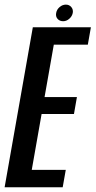

<svg xmlns="http://www.w3.org/2000/svg" viewBox="-50 -790 404 810"><path d="M-30.5 0 88.5 -675H333.5L320.5 -601.5H177L138 -380.5H274.5L262 -309H125.5L84 -73.5H227.5L214.5 0ZM216.5 -700.5Q201.5 -700.5 192.8 -710.5Q184 -720.5 187 -735.5Q189.5 -750 201.5 -760.2Q213.5 -770.5 228 -770.5Q242 -770.5 250.8 -760.2Q259.5 -750 257 -735.5Q254 -721 242.2 -710.8Q230.5 -700.5 216.5 -700.5Z"/></svg>

Font: Anybody Condensed Medium
Style: Italic
Weight: 500
Width: 3
Italic angle: -10°
Designer: Tyler Finck
Foundry: Etcetera Type Company
Version: Version 1.010; ttfautohint (v1.8.3) -l 8 -r 50 -G 200 -x 14 